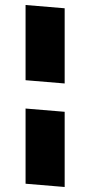

<svg xmlns="http://www.w3.org/2000/svg" viewBox="-20 -733 361 766"><path d="M82 -713V-413L238 -400V-700ZM82 -300V0L238 13V-287Z"/></svg>

Font: Catamaran ExtraBold
Style: Regular
Weight: 800
Designer: Pria Ravichandran
Version: Version 2.000